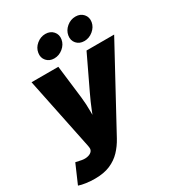

<svg xmlns="http://www.w3.org/2000/svg" viewBox="-249 -906 1146 1249"><g transform="rotate(-30 323.5 -281.0)"><path d="M-24.4 190.9 36.6 50.3 66.9 56.6Q96.2 64 118.9 60.1Q141.6 56.2 153.8 44.2Q166 32.2 164.1 15.1L162.1 0.5L50.3 -542.5H251.5L281.2 -296.9Q287.6 -241.2 287.4 -184.8Q287.1 -128.4 288.6 -61.5H251Q274.4 -128.4 297.1 -185.3Q319.8 -242.2 346.2 -296.9L463.4 -542.5H670.9L348.1 51.8Q323.7 96.7 290.3 131.8Q256.8 167 209.5 187.3Q162.1 207.5 95.7 207.5Q62 207.5 30 203.1Q-2 198.7 -24.4 190.9ZM482.9 -602.5Q446.3 -602.5 425 -627Q403.8 -651.4 409.7 -686Q415.5 -721.2 444.8 -745.6Q474.1 -770 510.7 -770Q547.4 -770 568.8 -745.6Q590.3 -721.2 584.5 -686Q578.6 -651.4 548.8 -627Q519 -602.5 482.9 -602.5ZM256.8 -602.5Q220.7 -602.5 199.5 -627Q178.2 -651.4 184.1 -686Q189.5 -721.2 219 -745.6Q248.5 -770 284.7 -770Q321.3 -770 342.8 -745.6Q364.3 -721.2 358.4 -686Q352.5 -651.4 323 -627Q293.5 -602.5 256.8 -602.5Z"/></g></svg>

Font: Inter 16pt Black
Style: Italic
Weight: 900
Italic angle: -9.3988°
Version: Version 4.001;git-66647c0bb